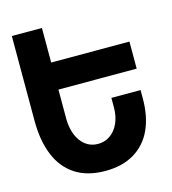

<svg xmlns="http://www.w3.org/2000/svg" viewBox="-110 -815 819 915"><g transform="rotate(-15 300.0 -357.0)"><path d="M181 -725V-554.5H567V-421H181V-277Q181 -233 195.2 -197.5Q209.5 -162 235.8 -142Q262 -122 297 -122Q330.5 -122 357.2 -140.5Q384 -159 399.2 -193Q414.5 -227 414.5 -271.5V-317.5H558.5V-275.5Q558.5 -187.5 528.8 -123Q499 -58.5 440.5 -23.5Q382 11.5 298 11.5Q209.5 11.5 150.2 -27Q91 -65.5 61.8 -137Q32.5 -208.5 32.5 -307V-725Z"/></g></svg>

Font: JuliaMono ExtraBold
Style: Regular
Weight: 800
Monospace: yes
Designer: cormullion
Foundry: corm
Version: Version 0.055; ttfautohint (v1.8.4)